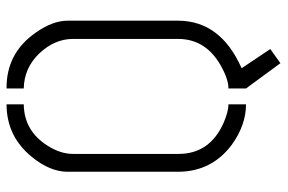

<svg xmlns="http://www.w3.org/2000/svg" viewBox="-158 -570 833 556"><g transform="rotate(-90 258.0 -291.5)"><path d="M39.1 -190.4V-511.7Q39.1 -562.5 82 -615.2Q141.6 -688.5 234.4 -688.5V-638.7Q157.2 -637.7 114.3 -569.3Q90.8 -532.2 90.8 -496.1V-190.4Q90.8 -99.6 181.6 -59.6Q213.9 -45.9 234.4 -45.9V4.9Q173.8 4.9 116.2 -37.1Q40 -94.7 39.1 -190.4ZM280.3 4.9V-45.9Q307.6 -45.9 348.6 -69.3Q422.9 -112.3 423.8 -190.4V-496.1Q423.8 -549.8 380.9 -594.7Q338.9 -637.7 280.3 -638.7V-688.5Q382.8 -689.5 442.4 -603.5Q476.6 -554.7 476.6 -511.7V-190.4Q475.6 -68.4 338.9 -7.8L394.5 75.2L353.5 104.5Z"/></g></svg>

Font: Post No Bills Colombo
Style: Regular
Weight: 400
Designer: Kosala Senevirathne, Siva Puranthara, Lasantha Premarathna, Tharique Azeez
Foundry: Mooniak
Version: Version 1.220 ; ttfautohint (v1.6)